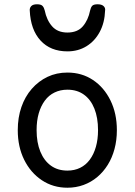

<svg xmlns="http://www.w3.org/2000/svg" viewBox="-20 -858 629 897"><path d="M295 19Q228 19 175.5 -16Q123 -51 93 -111.5Q63 -172 63 -250Q63 -309 80 -358Q97 -407 128.5 -443Q160 -479 202 -499Q244 -519 295 -519Q362 -519 414 -484.5Q466 -450 496 -389Q526 -328 526 -250Q526 -203 515 -162Q504 -121 483.5 -88Q463 -55 434.5 -31Q406 -7 370.5 6Q335 19 295 19ZM295 -61Q328 -61 354.5 -74Q381 -87 399.5 -112Q418 -137 428 -172Q438 -207 438 -250Q438 -308 421 -350.5Q404 -393 372 -416Q340 -439 295 -439Q262 -439 235 -426Q208 -413 189.5 -388Q171 -363 161 -328.5Q151 -294 151 -250Q151 -192 168.5 -149.5Q186 -107 218 -84Q250 -61 295 -61ZM295 -618Q216 -618 169.5 -668.5Q123 -719 119 -809Q118 -821 126 -829.5Q134 -838 153 -838Q172 -838 179 -830Q186 -822 189 -809Q198 -764 223.5 -735Q249 -706 295 -706Q342 -706 367 -735Q392 -764 401 -809Q404 -823 410.5 -830.5Q417 -838 436 -838Q455 -838 464 -829.5Q473 -821 471 -809Q469 -752 446 -709Q423 -666 384 -642Q345 -618 295 -618Z"/></svg>

Font: Playwrite AR
Style: Regular
Weight: 400
Designer: Veronika Burian, José Scaglione
Foundry: TypeTogether
Version: Version 1.002